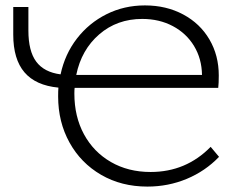

<svg xmlns="http://www.w3.org/2000/svg" viewBox="-20 -684 890 710"><path d="M790 -104Q739 -51 670.5 -22.5Q602 6 525 6Q429 6 354 -37.5Q279 -81 237 -157Q195 -233 195 -327Q195 -349 196 -360Q112 -368 70.5 -416.5Q29 -465 29 -556V-658H85V-571Q85 -495 114 -456Q143 -417 204 -409Q220 -484 264.5 -541.5Q309 -599 374 -631.5Q439 -664 516 -664Q595 -664 657.5 -630.5Q720 -597 754.5 -538Q789 -479 789 -405Q789 -375 787 -359H256Q255 -352 255 -338Q255 -253 290.5 -187.5Q326 -122 390 -85Q454 -48 537 -48Q668 -48 759 -141ZM262 -407H727Q726 -467 697.5 -514Q669 -561 619 -587.5Q569 -614 506 -614Q413 -614 347 -557Q281 -500 262 -407Z"/></svg>

Font: Ysabeau Infant Semilight
Style: Regular
Weight: 300
Designer: Christian Thalmann (Catharsis Fonts)
Version: Version 0.003